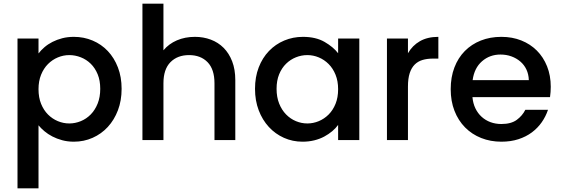

<svg xmlns="http://www.w3.org/2000/svg" viewBox="-20 -760 3046 1042"><path d="M189 -470Q202 -487 221 -503.5Q240 -520 264.5 -532.5Q289 -545 318 -552.5Q347 -560 381 -560Q435 -560 482.5 -540Q530 -520 565 -483Q600 -446 620 -394Q640 -342 640 -278Q640 -214 620 -161.5Q600 -109 565 -71Q530 -33 482.5 -12Q435 9 381 9Q347 9 317.5 1Q288 -7 264 -19.5Q240 -32 221 -48Q202 -64 189 -80V262H75V-551H189ZM524 -278Q524 -323 510 -357Q496 -391 472.5 -414Q449 -437 418.5 -449Q388 -461 356 -461Q324 -461 294 -448.5Q264 -436 240.5 -412.5Q217 -389 203 -354.5Q189 -320 189 -276Q189 -231 203 -196.5Q217 -162 240.5 -138.5Q264 -115 294 -102.5Q324 -90 356 -90Q388 -90 418.5 -102.5Q449 -115 472.5 -139Q496 -163 510 -198Q524 -233 524 -278Z M753 -740H867V-487Q896 -522 940 -541Q984 -560 1038 -560Q1084 -560 1124 -545Q1164 -530 1193.5 -500.5Q1223 -471 1240 -427Q1257 -383 1257 -325V0H1144V-308Q1144 -384 1106.5 -422.5Q1069 -461 1006 -461Q943 -461 905 -422.5Q867 -384 867 -308V0H753Z M1364 -278Q1364 -342 1384 -394Q1404 -446 1439.5 -483Q1475 -520 1522.5 -540Q1570 -560 1624 -560Q1694 -560 1741.5 -532.5Q1789 -505 1815 -471V-551H1930V0H1815V-82Q1802 -64 1783 -48Q1764 -32 1740 -19Q1716 -6 1686 1.5Q1656 9 1622 9Q1568 9 1521 -12Q1474 -33 1439 -71Q1404 -109 1384 -161.5Q1364 -214 1364 -278ZM1815 -276Q1815 -320 1801 -354.5Q1787 -389 1763.5 -412.5Q1740 -436 1710 -448.5Q1680 -461 1648 -461Q1616 -461 1586 -449Q1556 -437 1532.5 -414Q1509 -391 1495 -357Q1481 -323 1481 -278Q1481 -233 1495 -198Q1509 -163 1532.5 -139Q1556 -115 1586 -102.5Q1616 -90 1648 -90Q1680 -90 1710 -102.5Q1740 -115 1763.5 -138.5Q1787 -162 1801 -196.5Q1815 -231 1815 -276Z M2194 0H2080V-551H2194V-471Q2218 -513 2259 -536.5Q2300 -560 2359 -560V-442H2330Q2298 -442 2273 -434.5Q2248 -427 2230.5 -409.5Q2213 -392 2203.5 -363Q2194 -334 2194 -290Z M2696 -464Q2638 -464 2596 -427.5Q2554 -391 2545 -325H2850Q2849 -357 2837 -382.5Q2825 -408 2804 -426Q2783 -444 2755.5 -454Q2728 -464 2696 -464ZM2954 -164Q2942 -128 2920 -96.5Q2898 -65 2866.5 -41.5Q2835 -18 2793.5 -4.5Q2752 9 2701 9Q2642 9 2591.5 -11Q2541 -31 2504 -68.5Q2467 -106 2446.5 -158.5Q2426 -211 2426 -276Q2426 -341 2446 -393.5Q2466 -446 2502.5 -483Q2539 -520 2589.5 -540Q2640 -560 2701 -560Q2760 -560 2809 -540.5Q2858 -521 2893.5 -485.5Q2929 -450 2949 -400Q2969 -350 2969 -289Q2969 -275 2968 -261Q2967 -247 2965 -233H2544Q2547 -199 2560 -172Q2573 -145 2594 -126Q2615 -107 2642 -97Q2669 -87 2701 -87Q2754 -87 2784.5 -109.5Q2815 -132 2831 -164Z"/></svg>

Font: SVN-Poppins Medium
Style: Regular
Weight: 500
Designer: Ninad Kale (Devanagari), Jonny Pinhorn (Latin)
Foundry: Indian Type Foundry
Version: Version 3.002 2017; ttfautohint (v1.8.3)